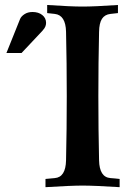

<svg xmlns="http://www.w3.org/2000/svg" viewBox="-20 -754 531 775"><path d="M163.6 1.5V-31.7L201.7 -35.2H201.2Q245.1 -38.6 246.6 -106.9Q249.5 -231 249.5 -366.2Q249.5 -501.5 246.6 -625.5Q245.1 -692.9 201.2 -697.8L170.4 -701.2V-733.9Q265.6 -727.5 313.5 -727.5Q361.8 -727.5 456.1 -733.9V-701.2L425.8 -697.8Q402.8 -695.3 391.6 -678Q380.4 -660.6 379.9 -625.5Q377 -501.5 377 -366.2Q377 -231 379.9 -106.9Q381.3 -38.6 425.8 -35.2H425.3Q428.7 -35.2 444.1 -33.7Q459.5 -32.2 462.9 -31.7V1.5Q360.4 -4.9 313.5 -4.9Q267.1 -4.9 163.6 1.5ZM66.9 -540H5.9L61 -677.2Q65.4 -688 78.9 -696.8Q92.3 -705.6 111.3 -705.6Q135.3 -705.6 150.6 -693.4Q166 -681.2 166 -661.6Q166 -645 152.3 -631.3H152.8Q139.2 -616.7 109.9 -585.7Q80.6 -554.7 66.9 -540Z"/></svg>

Font: Flanker
Style: Bold
Weight: 700
Designer: Flanker
Foundry: Flanker
Version: Version 2.021